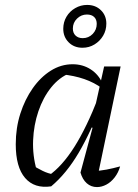

<svg xmlns="http://www.w3.org/2000/svg" viewBox="-20 -754 560 780"><path d="M188 3Q120 13 82 -31Q44 -75 44 -168Q44 -234 62.5 -292Q81 -350 113 -395.5Q145 -441 186.5 -467Q228 -493 275 -493Q316 -493 348 -472.5Q380 -452 396 -416L395 -395Q332 -442 231 -452L264 -457Q221 -440 188 -399Q155 -358 136 -302Q117 -246 114.5 -184Q112 -122 129 -63L108 -85Q131 -71 153 -60Q175 -49 200 -45L177 -40Q232 -78 282 -157Q332 -236 380 -360L398 -346Q350 -219 300 -134Q250 -49 188 3ZM374 -25 360 -59Q386 -60 412.5 -65Q439 -70 468 -78Q461 -53 446 -33.5Q431 -14 412 -4Q393 6 374 6Q350 6 332.5 -9.5Q315 -25 307 -53L356 -235L348 -237L403 -484H470ZM315 -560Q281 -560 259 -582Q237 -604 237 -637Q237 -664 250 -686Q263 -708 285.5 -721Q308 -734 334 -734Q368 -734 390 -712.5Q412 -691 412 -658Q412 -631 399 -609Q386 -587 364 -573.5Q342 -560 315 -560ZM316 -599Q340 -599 356.5 -616Q373 -633 373 -657Q373 -675 362.5 -685Q352 -695 333 -695Q310 -695 293 -678.5Q276 -662 276 -638Q276 -620 287 -609.5Q298 -599 316 -599Z"/></svg>

Font: Piazzolla 24pt
Style: Italic
Weight: 400
Italic angle: -11.3°
Designer: Juan Pablo del Peral
Foundry: Huerta Tipografica
Version: Version 2.005